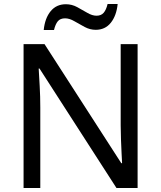

<svg xmlns="http://www.w3.org/2000/svg" viewBox="-20 -933 800 953"><path d="M663 0H558L176 -593H172Q174 -558 177 -506Q180 -454 180 -399V0H97V-714H201L582 -123H586Q585 -139 583.5 -171Q582 -203 580.5 -241Q579 -279 579 -311V-714H663ZM197 -784Q203 -843 231.5 -877.5Q260 -912 307 -912Q337 -912 363.5 -897.5Q390 -883 414 -869Q438 -855 459 -855Q482 -855 494.5 -869.5Q507 -884 514 -913H564Q558 -855 530 -820Q502 -785 455 -785Q427 -785 400.5 -799Q374 -813 349.5 -827.5Q325 -842 303 -842Q279 -842 267 -827.5Q255 -813 248 -784Z"/></svg>

Font: Noto Sans Palmyrene
Style: Regular
Weight: 400
Designer: Monotype Design Team
Foundry: Monotype Imaging Inc.
Version: Version 2.001; ttfautohint (v1.8.4.7-5d5b)